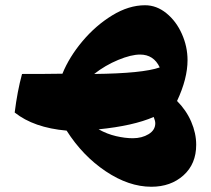

<svg xmlns="http://www.w3.org/2000/svg" viewBox="-20 -465 804 732"><path d="M728 87Q728 160 679.5 203.5Q631 247 557 247Q471 247 383 188Q295 129 234 33Q109 22 36 -36Q46 -117 64 -183Q165 -183 218 -184Q244 -248 294.5 -308Q345 -368 408 -406.5Q471 -445 533 -445Q577 -445 614.5 -414.5Q652 -384 673.5 -335.5Q695 -287 695 -236Q695 -165 655 -80Q690 -45 709 -1Q728 43 728 87ZM514 -257Q480 -257 430.5 -236.5Q381 -216 339 -183Q524 -185 589 -208Q566 -257 514 -257ZM572 5Q572 -4 566 -19Q487 15 356 28Q388 46 422.5 54Q457 62 486 62Q521 62 546.5 46.5Q572 31 572 5Z"/></svg>

Font: Lalezar
Style: Regular
Weight: 400
Designer: Borna Izadpanah
Foundry: Borna Izadpanah
Version: Version 1.003;November 28, 2018;FontCreator 11.5.0.2421 64-b